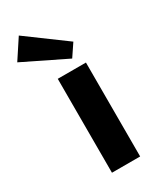

<svg xmlns="http://www.w3.org/2000/svg" viewBox="-250 -813 721 873"><g transform="rotate(-30 110.5 -376.0)"><path d="M211 -604 10 -752 -57 -650 168 -540ZM213 0V-493H65V0Z"/></g></svg>

Font: SnT
Style: Bold
Weight: 700
Designer: Natanael Gama
Version: Version 1.001;PS 001.001;hotconv 1.0.70;makeotf.lib2.5.58329